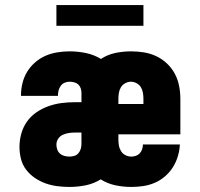

<svg xmlns="http://www.w3.org/2000/svg" viewBox="-20 -731 790 759"><path d="M254 8Q231 8 207 5Q183 2 160.5 -6Q138 -14 118 -27.5Q98 -41 83.5 -60Q69 -79 63 -102.5Q57 -126 57 -150Q57 -176 64 -202Q71 -228 86.5 -250Q102 -272 124 -287Q146 -302 171 -311Q196 -320 222.5 -323.5Q249 -327 276 -327H302V-364Q302 -373 299 -382Q296 -391 289.5 -397Q283 -403 273.5 -405.5Q264 -408 255 -408Q245 -408 235.5 -404Q226 -400 220 -391.5Q214 -383 211.5 -373Q209 -363 209 -353V-352H63V-354Q63 -379 69 -403Q75 -427 87.5 -447.5Q100 -468 119 -484.5Q138 -501 160 -510.5Q182 -520 206.5 -524Q231 -528 255 -528Q287 -528 319 -521.5Q351 -515 379 -498Q405 -515 435.5 -521.5Q466 -528 498 -528Q523 -528 548.5 -524Q574 -520 597.5 -509Q621 -498 640 -480Q659 -462 671 -439.5Q683 -417 688 -391.5Q693 -366 693 -340V-200H448V-180Q448 -168 450 -156Q452 -144 458.5 -133.5Q465 -123 476 -117.5Q487 -112 499 -112Q508 -112 517 -115Q526 -118 532.5 -125Q539 -132 542 -141.5Q545 -151 545 -160H691Q690 -136 683 -113Q676 -90 663.5 -70Q651 -50 632.5 -34Q614 -18 592 -8.5Q570 1 546.5 4.5Q523 8 499 8Q467 8 436 1.5Q405 -5 378 -22Q351 -5 319 1.5Q287 8 254 8ZM448 -320H547V-340Q547 -352 545 -364Q543 -376 537 -386Q531 -396 520 -402Q509 -408 498 -408Q486 -408 475 -402Q464 -396 458 -386Q452 -376 450 -364Q448 -352 448 -340ZM255 -112Q265 -112 274.5 -115Q284 -118 290.5 -126Q297 -134 299.5 -143.5Q302 -153 302 -163V-207H276Q263 -207 251 -205Q239 -203 228 -198Q217 -193 210 -182.5Q203 -172 203 -159Q203 -149 206.5 -139.5Q210 -130 217.5 -123.5Q225 -117 235 -114.5Q245 -112 255 -112ZM203 -629V-711H547V-629Z"/></svg>

Font: Iosevka Etoile Heavy
Style: Regular
Weight: 900
Designer: Belleve Invis
Foundry: Belleve Invis
Version: Version 22.1.2; ttfautohint (v1.8.4)